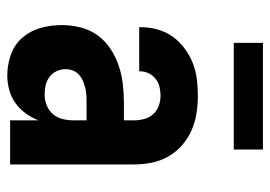

<svg xmlns="http://www.w3.org/2000/svg" viewBox="-130 -622 759 540"><g transform="rotate(90 250.0 -351.5)"><path d="M192 8Q162 8 133.5 -2Q105 -12 85.5 -34.5Q66 -57 58 -86Q50 -115 50 -145Q50 -171 56.5 -197.5Q63 -224 78.5 -245.5Q94 -267 116.5 -282Q139 -297 164.5 -305.5Q190 -314 216.5 -317Q243 -320 269 -320H318V-349Q318 -363 314 -377.5Q310 -392 300.5 -402.5Q291 -413 277 -418Q263 -423 249 -423Q236 -423 223.5 -420Q211 -417 201 -409Q191 -401 185.5 -389.5Q180 -378 180 -365V-363H56V-368Q56 -392 62.5 -415Q69 -438 82.5 -457Q96 -476 115.5 -490.5Q135 -505 156.5 -513.5Q178 -522 201.5 -525Q225 -528 249 -528Q274 -528 299 -524Q324 -520 346.5 -510Q369 -500 388 -483.5Q407 -467 419.5 -445Q432 -423 437 -398.5Q442 -374 442 -349V0H318V-80Q311 -61 298.5 -44Q286 -27 269.5 -15Q253 -3 232.5 2.5Q212 8 192 8ZM246 -97Q261 -97 276 -103Q291 -109 301 -121Q311 -133 314.5 -148.5Q318 -164 318 -180V-215H269Q259 -215 248.5 -214.5Q238 -214 227.5 -211.5Q217 -209 207.5 -205Q198 -201 190 -194Q182 -187 178 -177Q174 -167 174 -157Q174 -143 179.5 -131Q185 -119 195.5 -111Q206 -103 219 -100Q232 -97 246 -97ZM100 -629V-711H400V-629Z"/></g></svg>

Font: Iosevka Term Curly Extrabold
Style: Regular
Weight: 800
Designer: Belleve Invis
Foundry: Belleve Invis
Version: Version 32.3.0